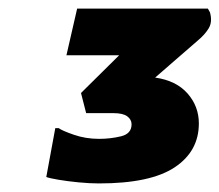

<svg xmlns="http://www.w3.org/2000/svg" viewBox="-20 -900 512 448"><path d="M211 -472Q189 -472 163.5 -474.5Q138 -477 117 -480.5Q96 -484 88 -487L109 -601H117Q125 -595 152.5 -585.5Q180 -576 211 -576Q238 -576 262.5 -582Q287 -588 287 -610Q287 -621 277 -628.5Q267 -636 245 -636H181L169 -683L258 -771H135L160 -880H465L470 -871Q476 -849 467 -834Q458 -819 441 -805L342 -719Q391 -712 417.5 -682Q444 -652 444 -612Q444 -547 387.5 -509.5Q331 -472 211 -472Z"/></svg>

Font: Kufam Black
Style: Italic
Weight: 900
Italic angle: -11°
Designer: Artur Schmal
Foundry: Original Type
Version: Version 1.301; ttfautohint (v1.8.3)